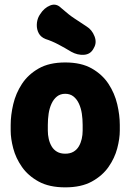

<svg xmlns="http://www.w3.org/2000/svg" viewBox="-20 -788 562 827"><path d="M496 -225Q496 -191 485 -149Q474 -107 447.5 -69Q421 -31 375.5 -6Q330 19 261 19Q192 19 146.5 -6Q101 -31 74.5 -69Q48 -107 37 -149Q26 -191 26 -225V-250Q26 -292 37 -339Q48 -386 74.5 -426.5Q101 -467 146.5 -493Q192 -519 261 -519Q330 -519 375.5 -493Q421 -467 447.5 -426.5Q474 -386 485 -339Q496 -292 496 -250ZM336 -250Q336 -275 332.5 -298.5Q329 -322 320 -341.5Q311 -361 296.5 -372.5Q282 -384 261 -384Q240 -384 225.5 -372.5Q211 -361 202 -341.5Q193 -322 189.5 -298.5Q186 -275 186 -250V-225Q186 -207 190 -189.5Q194 -172 202.5 -157.5Q211 -143 225.5 -134.5Q240 -126 261 -126Q282 -126 296.5 -134.5Q311 -143 319.5 -157.5Q328 -172 332 -189.5Q336 -207 336 -225ZM353 -674Q376 -660 387 -632Q398 -604 384 -581L383 -579Q370 -554 342 -552Q314 -550 287 -565Q259 -582 231.5 -596.5Q204 -611 176 -620Q156 -628 147 -644.5Q138 -661 138.5 -681.5Q139 -702 148 -719L153 -727Q170 -754 196 -764.5Q222 -775 243 -754Q278 -723 301.5 -708Q325 -693 353 -674Z"/></svg>

Font: Winky Sans
Style: Bold
Weight: 700
Designer: Simon Atzbach
Foundry: typofactur
Version: Version 1.205